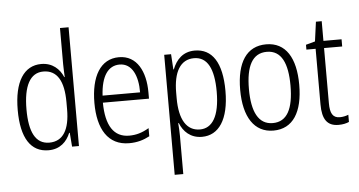

<svg xmlns="http://www.w3.org/2000/svg" viewBox="-61 -874 2286 1224"><g transform="rotate(-5 1082.0 -262.0)"><path d="M222 10C297 10 340 -35 362 -89H366L373 0H417V-760H362V-527C362 -503 364 -475 365 -446H362C340 -499 294 -542 223 -542C112 -542 48 -444 48 -262C48 -84 108 10 222 10ZM231 -38C143 -38 104 -117 104 -261C104 -412 147 -493 232 -493C321 -493 362 -419 362 -286V-240C362 -111 320 -38 231 -38Z M720 -542C601 -542 539 -434 539 -264C539 -99 602 10 738 10C789 10 830 -2 869 -23V-75C825 -49 787 -38 742 -38C644 -38 594 -115 593 -262H888V-303C888 -434 836 -542 720 -542ZM720 -495C800 -495 836 -412 835 -307H595C602 -432 647 -495 720 -495Z M1205 -542C1129 -542 1086 -495 1062 -434H1059L1053 -532H1009V236H1064V-8C1064 -36 1062 -66 1060 -90H1064C1085 -36 1130 10 1204 10C1311 10 1378 -85 1378 -269C1378 -451 1316 -542 1205 -542ZM1196 -494C1282 -494 1322 -415 1322 -269C1322 -110 1273 -38 1195 -38C1110 -38 1064 -112 1064 -249V-285C1064 -416 1108 -494 1196 -494Z M1850 -267C1850 -439 1787 -542 1662 -542C1537 -542 1472 -443 1472 -267C1472 -93 1539 10 1661 10C1787 10 1850 -93 1850 -267ZM1528 -267C1528 -413 1569 -494 1662 -494C1756 -494 1794 -408 1794 -267C1794 -118 1753 -38 1661 -38C1570 -38 1528 -121 1528 -267Z M2090 -38C2044 -38 2028 -70 2028 -133V-486H2144V-532H2028V-658H1991L1974 -533L1915 -517V-486H1974V-130C1974 -35 2005 10 2078 10C2105 10 2127 5 2145 -3V-49C2131 -43 2110 -38 2090 -38Z"/></g></svg>

Font: Noto Sans Arabic Cond Light
Style: Regular
Weight: 300
Width: 3
Designer: Monotype Design Team, Nadine Chahine, Nizar Qandah and Khaled Hosny
Foundry: Monotype Imaging Inc.
Version: Version 2.012